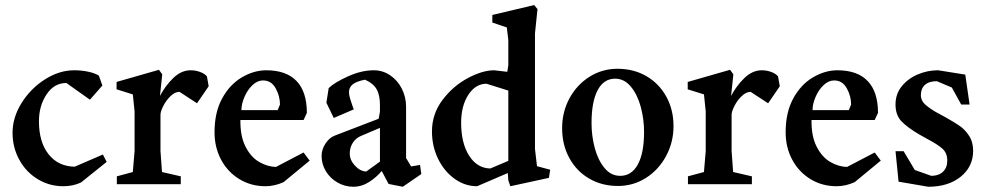

<svg xmlns="http://www.w3.org/2000/svg" viewBox="-20 -709 3798 739"><path d="M28.3 -198.2Q28.3 -256.8 63 -312.5Q97.7 -368.2 152.8 -403.3Q208 -438.5 265.6 -438.5Q293.9 -438.5 319.3 -433.1Q344.7 -427.7 360.4 -418L374 -379.9L326.2 -325.2L235.4 -389.6Q188.5 -389.6 159.2 -345.7Q129.9 -301.8 129.9 -242.2Q129.9 -162.1 167 -115.2Q204.1 -68.4 267.6 -67.4L376 -114.3L390.6 -85.9L292 -6.8Q261.7 7.8 223.6 7.8Q169.9 7.8 125 -19.5Q80.1 -46.9 54.2 -94.2Q28.3 -141.6 28.3 -198.2Z M429.7 -30.3 491.2 -46.9 498 -127.9V-280.3L491.2 -345.7L428.7 -365.2V-393.6L591.8 -440.4L604.5 -422.9L595.7 -339.8Q616.2 -378.9 647 -408.7Q677.7 -438.5 713.9 -438.5Q732.4 -438.5 750 -432.1Q767.6 -425.8 776.4 -415L783.2 -377L738.3 -311.5L670.9 -355.5Q653.3 -355.5 636.2 -338.9Q619.1 -322.3 608.4 -300.8Q597.7 -279.3 597.7 -267.6V-127.9L603.5 -46.9L675.8 -30.3V0H429.7Z M805.7 -200.2Q805.7 -276.4 835 -330.1Q864.3 -383.8 910.6 -411.1Q957 -438.5 1004.9 -438.5Q1082 -438.5 1121.6 -397Q1161.1 -355.5 1161.1 -274.4L1148.4 -247.1H905.3Q904.3 -185.5 924.8 -145Q945.3 -104.5 977.1 -85.9Q1008.8 -67.4 1042 -66.4L1148.4 -122.1L1171.9 -90.8L1071.3 -7.8Q1036.1 7.8 1002 7.8Q946.3 7.8 901.4 -19.5Q856.4 -46.9 831.1 -94.2Q805.7 -141.6 805.7 -200.2ZM1048.8 -285.2 1057.6 -306.6Q1057.6 -338.9 1041 -369.1Q1024.4 -399.4 992.2 -399.4Q970.7 -399.4 951.7 -381.3Q932.6 -363.3 920.9 -335.9Q909.2 -308.6 909.2 -285.2Z M1217.8 -108.4Q1217.8 -133.8 1232.9 -156.7Q1248 -179.7 1269.5 -187.5L1437.5 -252L1442.4 -279.3V-304.7Q1442.4 -343.8 1429.2 -366.2Q1416 -388.7 1384.8 -402.3Q1350.6 -395.5 1336.9 -383.8Q1323.2 -372.1 1323.2 -353.5Q1323.2 -342.8 1328.1 -327.6Q1333 -312.5 1336.4 -302.2Q1339.8 -292 1341.8 -288.1L1264.6 -254.9L1236.3 -313.5L1245.1 -370.1Q1267.6 -391.6 1319.3 -415Q1371.1 -438.5 1418.9 -438.5Q1453.1 -438.5 1481.4 -419.4Q1509.8 -400.4 1526.4 -368.2Q1543 -335.9 1543 -296.9V-100.6L1562.5 -68.4L1596.7 -74.2L1601.6 -39.1L1530.3 9.8L1475.6 -1L1449.2 -50.8Q1428.7 -26.4 1400.4 -8.3Q1372.1 9.8 1339.8 9.8Q1307.6 9.8 1279.3 -6.3Q1251 -22.5 1234.4 -49.8Q1217.8 -77.1 1217.8 -108.4ZM1442.4 -86.9V-216.8L1371.1 -186.5Q1350.6 -178.7 1338.4 -160.2Q1326.2 -141.6 1326.2 -118.2Q1326.2 -92.8 1346.2 -71.3Q1366.2 -49.8 1389.6 -48.8Z M2097.7 -55.7 2092.8 -24.4 1944.3 7.8 1936.5 -14.6 1934.6 -43 1816.4 7.8Q1769.5 7.8 1729.5 -21Q1689.5 -49.8 1666 -98.1Q1642.6 -146.5 1642.6 -203.1Q1642.6 -270.5 1683.1 -324.2Q1723.6 -377.9 1780.3 -408.2Q1836.9 -438.5 1881.8 -438.5L1932.6 -432.6L1936.5 -458V-554.7L1930.7 -603.5L1875 -622.1V-651.4L2036.1 -689.5L2048.8 -673.8L2039.1 -580.1V-135.7L2046.9 -69.3ZM1936.5 -360.4 1852.5 -386.7Q1810.5 -386.7 1782.7 -344.2Q1754.9 -301.8 1754.9 -236.3Q1754.9 -158.2 1785.6 -109.9Q1816.4 -61.5 1867.2 -60.5L1936.5 -89.8Z M2143.6 -215.8Q2143.6 -278.3 2171.9 -330.6Q2200.2 -382.8 2249 -413.6Q2297.9 -444.3 2356.4 -444.3Q2418.9 -444.3 2467.8 -416Q2516.6 -387.7 2544.4 -337.4Q2572.3 -287.1 2572.3 -223.6Q2572.3 -161.1 2543.5 -107.9Q2514.6 -54.7 2465.8 -23.9Q2417 6.8 2358.4 6.8Q2296.9 6.8 2248 -21.5Q2199.2 -49.8 2171.4 -100.6Q2143.6 -151.4 2143.6 -215.8ZM2459 -201.2Q2459 -250 2446.3 -297.4Q2433.6 -344.7 2408.2 -375.5Q2382.8 -406.2 2347.7 -406.2Q2303.7 -406.2 2280.3 -361.8Q2256.8 -317.4 2256.8 -235.4Q2256.8 -186.5 2269 -140.1Q2281.2 -93.8 2306.2 -63Q2331.1 -32.2 2367.2 -32.2Q2411.1 -32.2 2435.1 -76.2Q2459 -120.1 2459 -201.2Z M2627.9 -30.3 2689.5 -46.9 2696.3 -127.9V-280.3L2689.5 -345.7L2627 -365.2V-393.6L2790 -440.4L2802.7 -422.9L2793.9 -339.8Q2814.5 -378.9 2845.2 -408.7Q2876 -438.5 2912.1 -438.5Q2930.7 -438.5 2948.2 -432.1Q2965.8 -425.8 2974.6 -415L2981.4 -377L2936.5 -311.5L2869.1 -355.5Q2851.6 -355.5 2834.5 -338.9Q2817.4 -322.3 2806.6 -300.8Q2795.9 -279.3 2795.9 -267.6V-127.9L2801.8 -46.9L2874 -30.3V0H2627.9Z M3003.9 -200.2Q3003.9 -276.4 3033.2 -330.1Q3062.5 -383.8 3108.9 -411.1Q3155.3 -438.5 3203.1 -438.5Q3280.3 -438.5 3319.8 -397Q3359.4 -355.5 3359.4 -274.4L3346.7 -247.1H3103.5Q3102.5 -185.5 3123 -145Q3143.6 -104.5 3175.3 -85.9Q3207 -67.4 3240.2 -66.4L3346.7 -122.1L3370.1 -90.8L3269.5 -7.8Q3234.4 7.8 3200.2 7.8Q3144.5 7.8 3099.6 -19.5Q3054.7 -46.9 3029.3 -94.2Q3003.9 -141.6 3003.9 -200.2ZM3247.1 -285.2 3255.9 -306.6Q3255.9 -338.9 3239.3 -369.1Q3222.7 -399.4 3190.4 -399.4Q3168.9 -399.4 3149.9 -381.3Q3130.9 -363.3 3119.1 -335.9Q3107.4 -308.6 3107.4 -285.2Z M3438.5 -9.8 3426.8 -127H3458L3501 -54.7L3564.5 -32.2Q3592.8 -32.2 3609.4 -47.9Q3626 -63.5 3626 -90.8Q3626 -120.1 3607.4 -136.7Q3588.9 -153.3 3547.9 -174.8L3516.6 -192.4Q3471.7 -218.8 3449.2 -242.7Q3426.8 -266.6 3426.8 -306.6Q3426.8 -347.7 3451.2 -377.4Q3475.6 -407.2 3513.2 -422.9Q3550.8 -438.5 3589.8 -438.5H3590.8L3695.3 -421.9L3711.9 -306.6H3679.7L3643.6 -372.1L3585.9 -396.5Q3555.7 -396.5 3540 -382.3Q3524.4 -368.2 3524.4 -342.8Q3524.4 -320.3 3543.9 -304.2Q3563.5 -288.1 3586.4 -275.4Q3609.4 -262.7 3617.2 -258.8Q3655.3 -237.3 3674.3 -224.1Q3693.4 -210.9 3709.5 -187Q3725.6 -163.1 3725.6 -128.9Q3725.6 -67.4 3677.7 -28.8Q3629.9 9.8 3552.7 9.8Z"/></svg>

Font: Comprehension Dark
Style: Regular
Weight: 700
Designer: Alfredo Marco Pradil
Foundry: Alfredo Marco Pradil
Version: 1.0